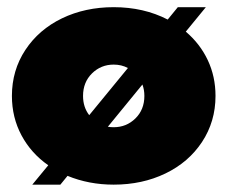

<svg xmlns="http://www.w3.org/2000/svg" viewBox="-20 -500 634 535"><path d="M114.5 -39.5Q66.8 -72.7 40 -122.7Q13.2 -172.7 13.2 -232.7Q13.2 -304.1 50.7 -360.9Q88.2 -417.7 152.7 -448.9Q217.3 -480 296.8 -480Q380.5 -480 447.3 -445.5L475.5 -480H553.6L497.7 -411.8Q537.3 -378.2 558.9 -332.5Q580.5 -286.8 580.5 -232.7Q580.5 -161.4 543 -104.5Q505.5 -47.7 440.9 -16.6Q376.4 14.5 296.8 14.5Q227.7 14.5 168.2 -10L148.2 14.5H70ZM228.6 -179.1 336.4 -310.5Q318.6 -320 296.8 -320Q261.4 -320 236.4 -295.5Q211.4 -270.9 211.4 -232.7Q211.4 -201.4 228.6 -179.1ZM376.8 -264.5 280.5 -146.8Q288.6 -145.5 296.8 -145.5Q332.3 -145.5 357.3 -170Q382.3 -194.5 382.3 -232.7Q382.3 -250 376.8 -264.5Z"/></svg>

Font: Spartan MB Black
Style: Regular
Weight: 900
Designer: Matt Bailey, Mirko Velimirovic
Foundry: Matt Bailey
Version: Version 1.005